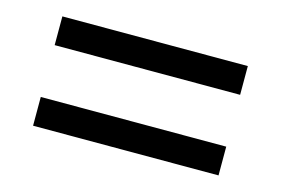

<svg xmlns="http://www.w3.org/2000/svg" viewBox="-50 -581 671 458"><g transform="rotate(15 286.0 -352.0)"><path d="M56 -416V-487H514V-416ZM56 -217V-288H514V-217Z"/></g></svg>

Font: Noto Music
Style: Regular
Weight: 400
Designer: Monotype Design Team, Benjamin Yang
Foundry: Monotype Imaging Inc.
Version: Version 2.002; ttfautohint (v1.8.4.7-5d5b)